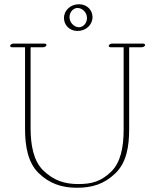

<svg xmlns="http://www.w3.org/2000/svg" viewBox="-20 -884 746 913"><path d="M419.9 -802.7C419.9 -835 395 -863.8 355.5 -863.8C315.9 -863.8 284.2 -835.4 284.2 -798.3C284.2 -766.1 309.1 -736.8 348.6 -736.8C388.7 -736.8 419.9 -765.6 419.9 -802.7ZM348.6 -846.2C369.6 -846.2 393.6 -826.7 393.6 -798.3C393.6 -771.5 373.5 -754.4 355.5 -754.4C335 -754.4 310.5 -774.4 310.5 -802.7C310.5 -829.1 331.1 -846.2 348.6 -846.2ZM28.3 -665.5C28.3 -661.6 32.2 -659.2 38.1 -659.2H99.1V-269.5C99.1 -189.5 112.8 -110.4 163.6 -61C214.8 -11.2 273.4 8.8 345.7 8.8C417.5 8.8 475.6 -8.3 528.8 -60.1C581.5 -110.8 594.2 -187 594.2 -270.5V-659.2H653.3C660.2 -659.2 669.9 -663.6 669.9 -669.9C669.9 -673.8 665.5 -676.8 659.7 -676.8H513.2C506.3 -676.8 499.5 -672.9 497.6 -668C495.6 -663.1 500 -659.2 506.8 -659.2H567.9V-266.1C567.9 -183.1 553.2 -110.8 508.3 -67.4C460.9 -21.5 417 -8.8 352.1 -8.8C287.6 -8.8 235.4 -25.4 186 -73.2C139.2 -118.2 125.5 -194.8 125.5 -273.9V-659.2H184.6C191.4 -659.2 198.7 -663.1 200.7 -668C202.6 -672.9 197.8 -676.8 190.9 -676.8H44.4C37.6 -676.8 28.3 -672.4 28.3 -665.5Z"/></svg>

Font: WireWyrm
Style: Light
Weight: 200
Version: Version 001.000